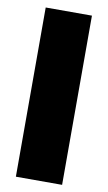

<svg xmlns="http://www.w3.org/2000/svg" viewBox="-84 -771 457 813"><g transform="rotate(10 144.5 -364.0)"><path d="M243.7 -727.5V0H44.9V-727.5Z"/></g></svg>

Font: Inter 18pt Black
Style: Regular
Weight: 900
Designer: Rasmus Andersson
Foundry: rsms
Version: Version 4.001;git-66647c0bb